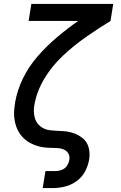

<svg xmlns="http://www.w3.org/2000/svg" viewBox="-20 -755 616 980"><path d="M198 205H250Q281 205 312.5 197Q344 189 371.5 169Q399 149 414.5 119.5Q430 90 435 59Q440 29 433 0Q426 -29 404.5 -47.5Q383 -66 355 -75.5Q327 -85 297 -86Q267 -87 237 -90Q207 -93 185 -111Q163 -129 156.5 -158Q150 -187 155 -217Q167 -288 206 -353Q245 -418 300.5 -470Q356 -522 418 -565.5Q480 -609 544 -648L558 -735H140L126 -648H379Q323 -609 270.5 -564.5Q218 -520 172.5 -468Q127 -416 97.5 -355.5Q68 -295 57 -232V-229Q54 -212 52.5 -194Q51 -176 52.5 -159Q54 -142 58 -125.5Q62 -109 69 -94Q76 -79 86 -66Q96 -53 108.5 -42.5Q121 -32 135.5 -24.5Q150 -17 166 -11.5Q182 -6 199 -3.5Q216 -1 234 -0.5Q252 0 269.5 0.5Q287 1 303 7Q319 13 328 27Q337 41 334 59Q332 75 322.5 90Q313 105 296.5 111.5Q280 118 264 118H212Z"/></svg>

Font: Iosevka Sparkle Medium
Style: Italic
Weight: 500
Italic angle: -9°
Designer: Belleve Invis
Foundry: Belleve Invis
Version: Version 4.5.0; ttfautohint (v1.8.3)